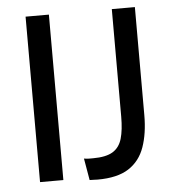

<svg xmlns="http://www.w3.org/2000/svg" viewBox="-50 -706 693 763"><g transform="rotate(-5 297.0 -325.0)"><path d="M80 0V-660H173V0ZM277 9 262 -78Q273 -76 282 -76Q291 -76 298 -76Q350 -76 377 -92.5Q404 -109 414 -143.5Q424 -178 424 -231V-660H516V-229Q516 -156 497 -102Q478 -48 433 -19Q388 10 309 10Q303 10 295.5 9.5Q288 9 277 9Z"/></g></svg>

Font: Bricolage Grotesque 28pt
Style: Regular
Weight: 400
Version: Version 1.001;gftools[0.9.33.dev8+g029e19f]